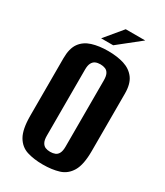

<svg xmlns="http://www.w3.org/2000/svg" viewBox="-185 -806 772 896"><g transform="rotate(30 200.5 -358.0)"><path d="M198.9 12Q150.4 12 113.4 0.3Q76.4 -11.5 55.7 -47.6Q35 -83.8 35 -156.1V-466.3Q35 -518.8 55.7 -547.7Q76.4 -576.5 113.7 -588.1Q151 -599.7 199.5 -599.7Q248.4 -599.7 285.7 -588Q323 -576.2 344.5 -547.4Q365.9 -518.5 365.9 -466.3V-156.8Q365.9 -83.5 344.5 -47.3Q323 -11.1 285.6 0.4Q248.1 12 198.9 12ZM199.2 -56.5Q214.1 -56.5 225.7 -61.2Q237.2 -66 243.5 -78.6Q249.8 -91.1 249.8 -113.5V-470.8Q249.8 -493.1 243.5 -505.7Q237.2 -518.3 225.5 -523Q213.8 -527.8 199.2 -527.8Q184.3 -527.8 173.1 -523Q162 -518.3 155.3 -505.7Q148.6 -493.1 148.6 -470.8V-113.5Q148.6 -91.1 155.3 -78.6Q162 -66 173.1 -61.2Q184.3 -56.5 199.2 -56.5ZM140.8 -634.4 219 -728.5H324L205.7 -634.4Z"/></g></svg>

Font: Alumni Sans SC Thin
Style: Regular
Weight: 100
Designer: Robert E. Leuschke
Foundry: Robert E. Leuschke
Version: Version 1.018